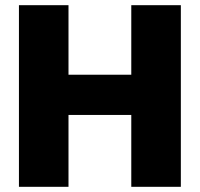

<svg xmlns="http://www.w3.org/2000/svg" viewBox="-20 -720 769 740"><path d="M53 0V-700H244V-432H486V-700H677V0H486V-277H244V0Z"/></svg>

Font: MuseoModerno Thin ExtraBold
Style: Regular
Weight: 800
Version: Version 1.002